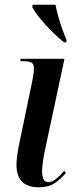

<svg xmlns="http://www.w3.org/2000/svg" viewBox="-20 -786 321 816"><path d="M145 10Q50 10 50 -86Q50 -104 54 -131.5Q58 -159 67 -200L118 -446Q121 -460 122.5 -472Q124 -484 124 -496Q124 -512 115 -519Q106 -526 77 -526H66L68 -536H254L170 -143Q164 -113 161.5 -92.5Q159 -72 159 -57Q159 -37 164.5 -24.5Q170 -12 186 -12Q202 -12 219.5 -26.5Q237 -41 253 -60L260 -51Q238 -25 212.5 -7.5Q187 10 145 10ZM252 -606Q226 -627 199 -654Q172 -681 150 -708Q128 -735 117 -756L119 -766H216Q220 -743 228 -715Q236 -687 245.5 -660.5Q255 -634 263 -615L261 -606Z"/></svg>

Font: Noto Serif Display ExtraCondensed SemiBold
Style: Italic
Weight: 600
Width: 2
Italic angle: -12°
Designer: Monotype Design Team
Foundry: Monotype Imaging Inc.
Version: Version 2.009